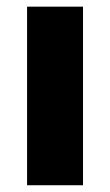

<svg xmlns="http://www.w3.org/2000/svg" viewBox="-20 -548 325 568"><path d="M225.6 0H60.1V-528.3H225.6Z"/></svg>

Font: Sadagaat-English
Style: Regular
Weight: 900
Designer: Ahmed alsheikh
Foundry: Ahmed alsheikh Design
Version: Version 2.137;January 17, 2018;FontCreator 11.0.0.2408 64-bi